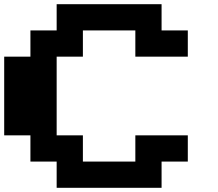

<svg xmlns="http://www.w3.org/2000/svg" viewBox="-20 -1020 1040 915"><path d="M250 -937.5V-1000H500H750V-937.5V-875H812.5H875V-812.5V-750H750H625V-812.5V-875H500H375V-812.5V-750H312.5H250V-562.5V-375H312.5H375V-312.5V-250H500H625V-312.5V-375H750H875V-312.5V-250H812.5H750V-187.5V-125H500H250V-187.5V-250H187.5H125V-312.5V-375H62.5H0V-562.5V-750H62.5H125V-812.5V-875H187.5H250Z"/></svg>

Font: Press Start 2P
Style: Regular
Weight: 500
Monospace: yes
Version: Version 2.14